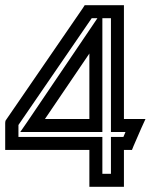

<svg xmlns="http://www.w3.org/2000/svg" viewBox="-30 -694 580 739"><path d="M484 -132 514 -201 530 -236H492H447V-649V-674H422H310H296L289 -663L-5 -235L-9 -229L-10 -221V-142V-117H16H314V0V25H339H422H447V0V-117H462H478L484 -132ZM314 -236H143L314 -488V-236ZM364 -211V-570V-624H397V-211V-186H422H453L445 -167H422H397V-142V-25H364V-142V-167H339H41V-213L323 -624H345L318 -584L75 -225L48 -186H96H339H364V-211Z"/></svg>

Font: Gamestation DisplayOutline
Style: Regular
Weight: 400
Designer: Jonas Hecksher
Foundry: Jonas Hecksher, Playtypeª, e-types AS
Version: Version 1.003